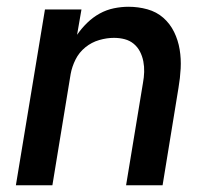

<svg xmlns="http://www.w3.org/2000/svg" viewBox="-20 -548 640 568"><path d="M27 0 113 -520H221L208 -445Q221 -464 238 -480.5Q255 -497 275 -508Q295 -519 317 -523.5Q339 -528 360 -528Q389 -528 416 -520.5Q443 -513 463 -495.5Q483 -478 495 -453.5Q507 -429 511.5 -401.5Q516 -374 514.5 -345.5Q513 -317 508 -288L461 0H353L403 -303Q406 -319 406.5 -335Q407 -351 404 -366.5Q401 -382 394 -395.5Q387 -409 375.5 -418.5Q364 -428 349 -432Q334 -436 317 -436Q296 -436 273.5 -429.5Q251 -423 232.5 -408Q214 -393 203.5 -372Q193 -351 189 -329L135 0Z"/></svg>

Font: Iosevka Aile Semibold Oblique
Style: Regular
Weight: 600
Italic angle: -9°
Designer: Belleve Invis
Foundry: Belleve Invis
Version: Version 31.1.0; ttfautohint (v1.8.4)